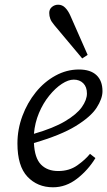

<svg xmlns="http://www.w3.org/2000/svg" viewBox="-20 -782 455 815"><path d="M293 -444Q270 -444 242.5 -426Q215 -408 189 -376Q163 -344 145.5 -302.5Q128 -261 124 -214Q207 -238 256.5 -267.5Q306 -297 327.5 -327.5Q349 -358 349 -385Q349 -413 333.5 -428.5Q318 -444 293 -444ZM205 13Q139 13 96.5 -32Q54 -77 54 -173Q54 -233 75 -289.5Q96 -346 132 -390.5Q168 -435 215.5 -461Q263 -487 315 -487Q364 -487 389.5 -463Q415 -439 415 -395Q415 -363 390 -324.5Q365 -286 301.5 -247Q238 -208 124 -175Q127 -111 154 -83.5Q181 -56 227 -56Q274 -56 308 -80Q342 -104 362 -129L385 -111Q354 -60 307 -23.5Q260 13 205 13ZM352 -549 329 -534Q299 -570 269.5 -605Q240 -640 210 -676Q198 -690 193.5 -702Q189 -714 189 -727Q189 -743 200.5 -752.5Q212 -762 227 -762Q244 -762 256.5 -749.5Q269 -737 278 -717Q297 -675 315 -633Q333 -591 352 -549Z"/></svg>

Font: Source Serif Pro
Style: Italic
Weight: 400
Italic angle: -12°
Designer: Frank Grießhammer
Foundry: Adobe Systems Incorporated
Version: Version 3.001;hotconv 1.0.111;makeotfexe 2.5.65597